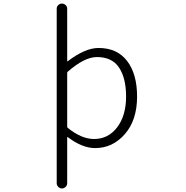

<svg xmlns="http://www.w3.org/2000/svg" viewBox="-20 -812 1040 1073"><path d="M358.4 -411.1Q355.5 -408.2 355.5 -404.3V-104.5Q355.5 -100.6 358.4 -97.7Q434.6 -35.2 505.9 -35.2Q585 -35.2 634.8 -100.6Q684.6 -166 684.6 -272.5Q684.6 -375 645.5 -434.1Q606.4 -493.2 521.5 -493.2Q452.1 -493.2 358.4 -411.1ZM296.9 211.9V-763.7Q296.9 -775.4 305.7 -783.7Q314.5 -792 326.2 -792Q337.9 -792 346.7 -783.7Q355.5 -775.4 355.5 -763.7V-471.7Q355.5 -466.8 358.4 -469.7Q456.1 -543.9 530.3 -543.9Q634.8 -543.9 690.4 -471.2Q746.1 -398.4 746.1 -272.5Q746.1 -140.6 677.7 -62.5Q609.4 15.6 511.7 15.6Q439.5 15.6 358.4 -45.9Q355.5 -47.9 355.5 -43.9V211.9Q355.5 223.6 346.7 232.4Q337.9 241.2 326.2 241.2Q314.5 241.2 305.7 232.4Q296.9 223.6 296.9 211.9Z"/></svg>

Font: Gen Jyuu Gothic L Monospace Light
Style: Regular
Weight: 300
Designer: [Source Han Sans]
Ryoko NISHIZUKA  (kana & ideographs); Paul D. Hunt (Latin, Greek & Cyrillic); Wenlong ZHANG  (bopomofo
Version: Version 1.002.20150607